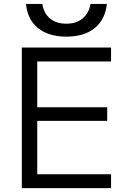

<svg xmlns="http://www.w3.org/2000/svg" viewBox="-20 -977 670 997"><path d="M93.3 0V-730H556.7V-657.9H173.4V-420H536.7V-349.3H173.4V-72.1H556.7V0ZM325 -786.7Q233 -786.7 177.8 -831Q122.6 -875.3 115 -956.7H199.7Q207.4 -907.4 240 -880.7Q272.7 -854 325 -854Q376 -854 408.5 -880.7Q440.9 -907.4 450.3 -956.7H535Q526.4 -875.3 471.5 -831Q416.7 -786.7 325 -786.7Z"/></svg>

Font: M PLUS 2 Thin
Style: Regular
Weight: 100
Designer: Coji Morishita
Foundry: UNDERFOREST DESIGN
Version: Version 1.001